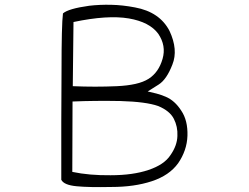

<svg xmlns="http://www.w3.org/2000/svg" viewBox="-20 -789 1040 802"><path d="M597 -407Q616 -403 634.5 -398Q653 -393 672 -385Q710 -369 737 -327Q765 -286 763 -222Q762 -191 752 -162Q742 -133 724 -107Q687 -56 614 -32Q541 -8 446 -8Q351 -6 300 -11Q247 -16 236 -38Q236 -166 236 -279.5Q236 -393 237 -491Q237 -687 243 -733Q266 -753 353 -765Q396 -770 444 -769Q492 -768 544 -758Q647 -739 688 -660Q725 -581 700 -519Q676 -457 643 -436Q626 -425 614.5 -418Q603 -411 597 -407ZM284 -429Q379 -425 468 -429Q512 -431 545.5 -438.5Q579 -446 601 -460Q643 -487 659 -543Q675 -598 641 -648Q605 -697 518 -712Q429 -727 287 -697ZM282 -71Q353 -56 442 -57Q535 -57 600 -79Q666 -101 692 -141Q720 -181 721 -221Q723 -260 706 -293Q689 -326 641 -346Q590 -364 483 -367Q430 -368 380 -367.5Q330 -367 283 -365Z"/></svg>

Font: Yomogi
Style: Regular
Weight: 400
Designer: satsuyako
Foundry: satsuyako
Version: Version 3.100